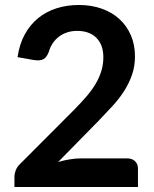

<svg xmlns="http://www.w3.org/2000/svg" viewBox="-20 -751 620 771"><path d="M297 -731Q347 -731 388.5 -716.2Q430 -701.5 459.5 -674.5Q489 -647.5 505.5 -609.5Q522 -571.5 522 -525Q522 -485 510.2 -451Q498.5 -417 478.8 -386Q459 -355 432.5 -326Q406 -297 377 -267L213.5 -100.5Q237.5 -107.5 260.8 -111.2Q284 -115 305 -115H490.5Q510.5 -115 522.2 -103.8Q534 -92.5 534 -74V0H38V-41Q38 -53.5 43.2 -67.2Q48.5 -81 60 -92L279.5 -312Q307 -340 328.8 -365.5Q350.5 -391 365 -416Q379.5 -441 387.2 -466.8Q395 -492.5 395 -521Q395 -547 387.5 -566.8Q380 -586.5 366.2 -600Q352.5 -613.5 333.2 -620.2Q314 -627 290 -627Q268 -627 249.2 -620.8Q230.5 -614.5 216 -603.2Q201.5 -592 191.5 -577Q181.5 -562 176.5 -544Q168 -521 154.5 -513.5Q141 -506 115.5 -510L50.5 -521.5Q58 -573.5 79.5 -612.8Q101 -652 133.2 -678.2Q165.5 -704.5 207.2 -717.8Q249 -731 297 -731Z"/></svg>

Font: Lato
Style: Bold
Weight: 700
Designer: Lukasz Dziedzic
Foundry: tyPoland Lukasz Dziedzic
Version: Version 2.007; 2014-02-27